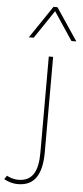

<svg xmlns="http://www.w3.org/2000/svg" viewBox="-98 -784 458 1059"><g transform="rotate(5 131.0 -254.5)"><path d="M33 -571H60L165 -727L269 -571H296L176 -750H154ZM44 241C132 241 176 180 176 53V-475H152V58C152 161 121 217 44 217C14 217 -8 207 -20 200L-34 220C-12 232 11 241 44 241Z"/></g></svg>

Font: Noto Kufi Arabic Thin
Style: Regular
Weight: 100
Designer: Monotype Design Team, David Williams, Khaled Hosny
Foundry: Google LLC
Version: Version 2.109